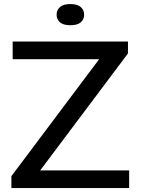

<svg xmlns="http://www.w3.org/2000/svg" viewBox="-20 -950 710 970"><path d="M37.5 0V-60L481 -651H44V-740H626.5V-680L183 -89H632.5V0ZM335.5 -822.5Q300 -822.5 283 -837.2Q266 -852 266 -875.5Q266 -899.5 283 -914.5Q300 -929.5 335.5 -929.5Q371 -929.5 388 -914.5Q405 -899.5 405 -875.5Q405 -852 388 -837.2Q371 -822.5 335.5 -822.5Z"/></svg>

Font: Encode Sans Expanded Medium
Style: Regular
Weight: 500
Width: 7
Designer: Multiple Designers
Foundry: Impallari Type
Version: Version 3.000; ttfautohint (v1.8.3) -l 8 -r 50 -G 200 -x 14 